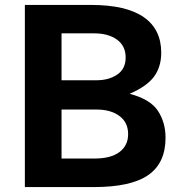

<svg xmlns="http://www.w3.org/2000/svg" viewBox="-20 -760 738 780"><path d="M81 -740H349Q492.5 -740 563.8 -690.5Q635 -641 635 -546Q635 -488.5 605.8 -448.8Q576.5 -409 506.5 -379Q590.5 -357 621.5 -309.8Q652.5 -262.5 652.5 -200.5Q652.5 -97.5 582.2 -48.8Q512 0 361 0H81ZM364.5 -116Q430.5 -116 465.5 -142.5Q500.5 -169 500.5 -215Q500.5 -263 465 -289Q429.5 -315 372.5 -315H230V-116ZM372.5 -434Q422.5 -434 456.5 -457.2Q490.5 -480.5 490.5 -526.5Q490.5 -573.5 455.2 -599Q420 -624.5 362.5 -624.5H230V-434Z"/></svg>

Font: 1883 Sans
Style: Bold
Weight: 700
Designer: 1883 Sans project is a fork of Public Sans.
Version: Version 1.009